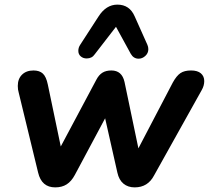

<svg xmlns="http://www.w3.org/2000/svg" viewBox="-20 -803 904 831"><path d="M145 -56 61 -402Q57 -415 57 -431Q57 -462 75.5 -480Q94 -498 125 -498Q151 -498 165.5 -484.5Q180 -471 187 -437L243 -169L397 -458Q408 -479 423.5 -488.5Q439 -498 462 -498Q508 -498 519 -448L579 -161L728 -446Q744 -475 761 -486.5Q778 -498 807 -498Q835 -498 849.5 -485.5Q864 -473 864 -452Q864 -432 853 -413L647 -44Q620 8 563 8Q534 8 514.5 -8Q495 -24 488 -56L435 -291L304 -46Q289 -18 268.5 -5Q248 8 219 8Q160 8 145 -56ZM622 -590Q622 -573 609 -561Q596 -549 580 -549Q558 -549 546 -570L482 -687L390 -568Q378 -550 355 -550Q340 -550 329.5 -559Q319 -568 319 -583Q319 -597 327 -609L406 -731Q439 -783 488 -783Q541 -783 563 -732L618 -609Q622 -600 622 -590Z"/></svg>

Font: SN Pro Bold
Style: Bold Italic
Weight: 700
Italic angle: -9°
Designer: Tobias Whetton
Foundry: Supernotes
Version: Version 1.003